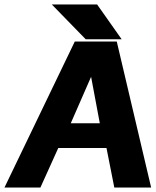

<svg xmlns="http://www.w3.org/2000/svg" viewBox="-22 -840 697 860"><path d="M413 -820H210L362 -664H523ZM295 -288 386 -496 425 -288ZM655 0 501 -654H313L-2 0H159L239 -177H455L490 0Z"/></svg>

Font: Falling Sky
Style: ExBdObl
Weight: 400
Designer: Paul D. Hunt
Foundry: Adobe Systems Incorporated
Version: Version 1.02